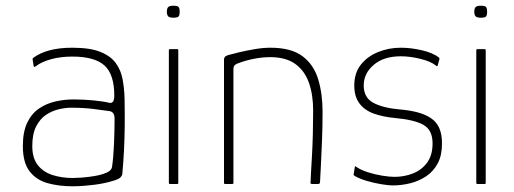

<svg xmlns="http://www.w3.org/2000/svg" viewBox="-20 -644 1800 672"><path d="M233 8Q186 8 146.5 -3Q107 -14 83.5 -44.5Q60 -75 60 -133Q60 -183 75.5 -215Q91 -247 117 -264.5Q143 -282 174.5 -289Q206 -296 237 -296Q273 -296 308.5 -292.5Q344 -289 363 -284Q380 -281 380 -309Q380 -384 345.5 -415Q311 -446 233 -446Q193 -446 159.5 -437Q126 -428 105 -412Q103 -410 100.5 -410Q98 -410 98 -412L94 -437Q94 -439 95 -440Q96 -441 97 -442Q120 -459 154 -468Q188 -477 233 -477Q295 -477 331 -462.5Q367 -448 385 -423.5Q403 -399 409 -367Q415 -335 416 -299Q417 -245 416.5 -202Q416 -159 414 -118.5Q412 -78 408 -34Q407 -29 402 -23.5Q397 -18 382 -13Q367 -8 349 -4Q331 0 311.5 2.5Q292 5 272.5 6.5Q253 8 233 8ZM236 -21Q246 -21 267 -22.5Q288 -24 311.5 -28Q335 -32 352.5 -39.5Q370 -47 372 -59Q377 -92 379 -140Q381 -188 381 -228Q381 -252 364 -255Q348 -257 312 -262Q276 -267 228 -267Q209 -267 185.5 -261.5Q162 -256 141 -242Q120 -228 106.5 -201.5Q93 -175 93 -133Q93 -91 112 -66.5Q131 -42 163.5 -31.5Q196 -21 236 -21Z M609 -603Q609 -592 605.5 -587Q602 -582 587 -582Q573 -582 568.5 -587Q564 -592 564 -603Q564 -614 568.5 -619Q573 -624 587 -624Q602 -624 605.5 -619Q609 -614 609 -603ZM604 -4Q604 0 601 0H575Q571 0 571 -4V-468Q571 -472 575 -472H601Q604 -472 604 -468Z M768 0Q764 0 764 -4Q764 -112 764 -220Q764 -328 764 -436Q764 -440 766.5 -444Q769 -448 778 -451Q792 -455 817 -461Q842 -467 871.5 -472Q901 -477 926 -477Q999 -477 1038.5 -447.5Q1078 -418 1093.5 -367Q1109 -316 1109 -253Q1109 -202 1107 -151.5Q1105 -101 1103 -62Q1101 -23 1100 -5Q1099 -2 1097.5 -1Q1096 0 1091 0H1073Q1069 0 1067.5 -1.5Q1066 -3 1067 -7Q1067 -15 1068.5 -40Q1070 -65 1072 -100.5Q1074 -136 1075 -177Q1076 -218 1076 -257Q1076 -313 1061 -355Q1046 -397 1013 -420.5Q980 -444 926 -444Q897 -444 867.5 -438Q838 -432 815 -423Q810 -422 803.5 -417.5Q797 -413 797 -402Q797 -336 797 -269.5Q797 -203 797 -136.5Q797 -70 797 -4Q797 0 793 0Z M1222 -60Q1222 -62 1223.5 -62Q1225 -62 1227 -60Q1243 -49 1268 -41Q1293 -33 1318.5 -29Q1344 -25 1361 -25Q1395 -25 1425.5 -37Q1456 -49 1475 -75Q1494 -101 1494 -142Q1494 -189 1462 -207Q1430 -225 1362 -231Q1320 -235 1288 -246.5Q1256 -258 1238 -282Q1220 -306 1220 -345Q1220 -388 1242.5 -417Q1265 -446 1302.5 -461.5Q1340 -477 1383 -477Q1418 -477 1457 -468Q1496 -459 1517 -442Q1518 -441 1518 -440Q1518 -439 1518 -437L1512 -415Q1510 -410 1505 -415Q1488 -429 1451.5 -438Q1415 -447 1383 -447Q1323 -447 1288 -417Q1253 -387 1253 -345Q1253 -302 1287 -284Q1321 -266 1379 -261Q1415 -258 1442.5 -250.5Q1470 -243 1489 -230Q1508 -217 1517.5 -195.5Q1527 -174 1527 -142Q1527 -100 1512 -72Q1497 -44 1471.5 -27Q1446 -10 1415.5 -2.5Q1385 5 1354 5Q1341 5 1316 1Q1291 -3 1265 -10.5Q1239 -18 1222 -28Q1219 -30 1218 -31Q1217 -32 1218 -35Z M1685 -603Q1685 -592 1681.5 -587Q1678 -582 1663 -582Q1649 -582 1644.5 -587Q1640 -592 1640 -603Q1640 -614 1644.5 -619Q1649 -624 1663 -624Q1678 -624 1681.5 -619Q1685 -614 1685 -603ZM1680 -4Q1680 0 1677 0H1651Q1647 0 1647 -4V-468Q1647 -472 1651 -472H1677Q1680 -472 1680 -468Z"/></svg>

Font: Glory Thin Thin
Style: Regular
Weight: 250
Version: Version 1.011